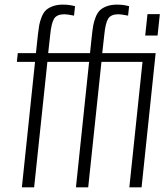

<svg xmlns="http://www.w3.org/2000/svg" viewBox="-20 -807 722 827"><path d="M605.5 -653.8 615.2 -746.1H668.5L658.7 -653.8ZM74.2 0 130.9 -540.5H52.7L56.6 -578.1H134.8L143.1 -656.2Q146 -682.1 148.9 -698.5Q151.9 -714.8 159.2 -733.4Q166.5 -752 177.2 -762.5Q188 -772.9 206.8 -780Q225.6 -787.1 251 -787.1Q278.8 -787.1 303.2 -780.3L298.8 -739.7Q268.6 -745.6 257.3 -745.6Q225.1 -745.6 213.1 -726.6Q201.2 -707.5 196.3 -657.2L187.5 -578.1H367.7L376 -656.2Q378.9 -682.1 381.8 -698.5Q384.8 -714.8 392.1 -733.4Q399.4 -752 410.2 -762.5Q420.9 -772.9 439.7 -780Q458.5 -787.1 483.9 -787.1Q511.7 -787.1 536.1 -780.3L531.7 -739.7Q501.5 -745.6 490.2 -745.6Q458 -745.6 446 -726.6Q434.1 -707.5 429.2 -657.2L420.4 -578.1H650.4L589.8 0H537.1L593.8 -540.5H417L359.9 0H307.1L363.8 -540.5H184.1L127 0Z"/></svg>

Font: Oswald
Style: Extra-Light
Weight: 200
Designer: Vernon Adams
Foundry: Vernon Adams
Version: 3.0; ttfautohint (v0.94.23-7a4d-dirty) -l 8 -r 50 -G 200 -x 